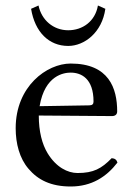

<svg xmlns="http://www.w3.org/2000/svg" viewBox="-20 -668 487 698"><path d="M120 -648 93 -636C107 -551 158 -501 228 -501C287 -501 351 -550 363 -636L336 -648C326 -590 280 -558 228 -558C174 -558 131 -595 120 -648ZM124 -282C143 -395 213 -404 237 -404C275 -404 320 -383 320 -299C320 -290 316 -285.2 305 -285ZM386 -93C349 -55 320 -39 262 -39C226 -39 184 -60 153 -111C133 -144 121 -190 121 -248L387 -246C399 -246 406 -252 406 -263C406 -347 376 -437 237 -437C150 -437 37 -354 37 -202C37 -146 51 -92 84 -54C118 -14 165 10 237 10C313 10 367 -25 407 -77C404 -87 398 -92 386 -93Z"/></svg>

Font: Libertinus Serif
Style: Regular
Weight: 400
Designer: Philipp H. Poll
Foundry: Khaled Hosny
Version: Version 6.2